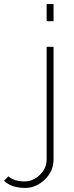

<svg xmlns="http://www.w3.org/2000/svg" viewBox="-149 -750 363 943"><path d="M-25 173Q-93 173 -129 138L-108 116Q-79 141 -28 141Q13 141 46.5 109Q80 77 80 33V-520H114V32Q114 91 71 132Q28 173 -25 173ZM114 -646H80V-730H114Z"/></svg>

Font: Raleway
Style: ExtraLight
Weight: 200
Designer: Matt McInerney, Pablo Impallari, Rodrigo Fuenzalida
Foundry: Matt McInerney, Pablo Impallari, Rodrigo Fuenzalida
Version: Version 2.001